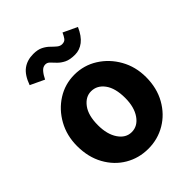

<svg xmlns="http://www.w3.org/2000/svg" viewBox="-203 -791 905 905"><g transform="rotate(-45 250.0 -338.0)"><path d="M249 12Q186 12 134 -18.5Q82 -49 51 -105Q20 -161 20 -235Q20 -304 51 -360Q82 -416 134 -449Q186 -482 249 -482Q312 -482 364.5 -449Q417 -416 448.5 -360Q480 -304 480 -235Q480 -162 448.5 -106Q417 -50 364.5 -19Q312 12 249 12ZM249 -99Q289 -99 315 -136.5Q341 -174 341 -235Q341 -300 315 -335.5Q289 -371 249 -371Q212 -371 185.5 -335.5Q159 -300 159 -235Q159 -174 184.5 -136.5Q210 -99 249 -99ZM350 -662 420 -629Q401 -586 375 -566Q349 -546 318 -546Q284 -546 264 -556Q244 -566 231 -579.5Q218 -593 208.5 -603Q199 -613 186 -613Q170 -613 157.5 -598.5Q145 -584 135 -563L65 -596Q83 -646 111.5 -667Q140 -688 181 -688Q210 -688 229 -678.5Q248 -669 261 -656Q274 -643 285.5 -633.5Q297 -624 310 -624Q327 -624 335 -635Q343 -646 350 -662Z"/></g></svg>

Font: Inconsolata Black
Style: Regular
Weight: 900
Monospace: yes
Designer: Raph Levien, Cyreal, Brenton Simpson
Foundry: Raph Levien, Cyreal, Google
Version: Version 3.001; ttfautohint (v1.8.2.53-6de2)